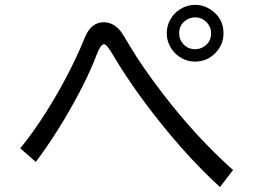

<svg xmlns="http://www.w3.org/2000/svg" viewBox="-20 -782 1039 786"><path d="M63 -174.8Q147.9 -279.3 230 -426.3Q289.6 -534.2 327.6 -628.9Q353 -690.9 404.8 -690.9Q443.8 -690.9 474.1 -654.3Q481.9 -643.6 512.2 -592.8Q560.1 -511.2 649.9 -394Q785.6 -218.3 934.1 -85.9L880.4 -16.1Q720.2 -163.1 565.9 -371.6Q493.7 -469.7 439.9 -561.5Q416.5 -601.1 405.8 -601.1Q392.1 -601.1 374.5 -555.2Q333.5 -445.8 243.7 -294.4Q185.1 -196.3 126.5 -119.1ZM778.8 -762.2Q813 -762.2 842.3 -742.7Q895 -708 895 -646Q895 -598.6 860.8 -564Q826.7 -529.8 777.8 -529.8Q751.5 -529.8 726.1 -542.5Q699.7 -556.6 682.1 -582Q662.6 -611.8 662.6 -646.5Q662.6 -675.3 677.2 -701.9Q691.9 -728.5 717.3 -744.1Q745.6 -762.2 778.8 -762.2ZM778.8 -710.9Q761.2 -710.9 744.6 -701.2Q713.4 -682.6 713.4 -645.5Q713.4 -620.6 730 -602.1Q749.5 -580.6 778.8 -580.6Q795.4 -580.6 809.1 -587.9Q844.2 -606.4 844.2 -645.5Q844.2 -673.3 823.7 -692.9Q805.2 -710.9 778.8 -710.9Z"/></svg>

Font: UDEV Gothic 35
Style: Regular
Weight: 400
Version: v2.1.0; ttfautohint (v1.8.4.7-5d5b-dirty) -l 6 -r 45 -G 200 